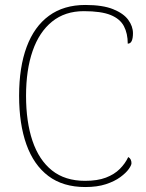

<svg xmlns="http://www.w3.org/2000/svg" viewBox="-20 -744 590 774"><path d="M324 10Q234 10 175 -34.5Q116 -79 86.5 -161.5Q57 -244 57 -358Q57 -473 87.5 -555Q118 -637 177.5 -680.5Q237 -724 324 -724Q394 -724 436 -707Q478 -690 497 -664Q516 -638 516 -610Q516 -590 511 -579Q506 -568 495 -568Q495 -609 479.5 -638.5Q464 -668 426 -683.5Q388 -699 318 -699Q242 -699 190 -657Q138 -615 111.5 -538.5Q85 -462 85 -358Q85 -253 111 -176Q137 -99 189.5 -57Q242 -15 323 -15Q373 -15 407 -28Q441 -41 463 -63Q485 -85 497 -111Q504 -107 507 -100.5Q510 -94 510 -86Q510 -78 499 -62.5Q488 -47 465 -30Q442 -13 407 -1.5Q372 10 324 10Z"/></svg>

Font: Noto Serif Bengali Thin
Style: Regular
Weight: 250
Version: Version 2.003